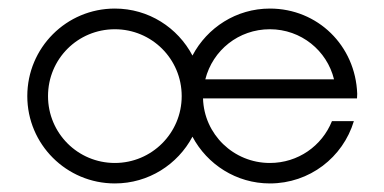

<svg xmlns="http://www.w3.org/2000/svg" viewBox="-20 -425 906 453"><path d="M822.8 -203.6C818.8 -317.4 729.5 -404.8 616.7 -404.8C537.6 -404.8 468.8 -359.9 434.1 -293.9C399.4 -359.9 330.6 -404.8 251 -404.8C136.7 -404.8 44.4 -312.5 44.4 -198.2C44.4 -84.5 136.7 7.8 251 7.8C330.6 7.8 399.4 -37.1 434.1 -102.5C468.8 -37.1 537.6 7.8 616.7 7.8C710.4 7.8 789.1 -53.7 814.9 -139.2H763.2C739.7 -80.6 683.1 -40.5 616.7 -40.5C531.2 -40.5 461.4 -107.9 459 -192.9H822.3ZM251 -40.5C163.6 -40.5 93.3 -110.8 93.3 -198.2C93.3 -286.1 163.6 -356 251 -356C337.9 -356 408.7 -286.1 408.7 -198.2C408.7 -110.8 337.9 -40.5 251 -40.5ZM616.7 -356C690.4 -356 751.5 -305.7 768.1 -237.8H464.4C481.9 -306.6 543 -356 616.7 -356Z"/></svg>

Font: Now Light
Style: Regular
Weight: 300
Designer: Alfredo Marco Pradil
Foundry: Alfredo Marco Pradil
Version: Version 1.200;hotconv 1.0.109;makeotfexe 2.5.65596